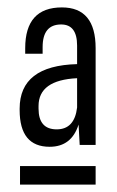

<svg xmlns="http://www.w3.org/2000/svg" viewBox="-20 -725 315 518"><path d="M238 -595V-334H195L192 -389Q173 -329 114 -329Q33 -329 33 -428V-432Q33 -548 188 -552V-602Q188 -659 145 -659Q95 -659 95 -598V-580H48V-595Q48 -705 147 -705Q238 -705 238 -595ZM188 -514Q84 -509 84 -439V-432Q84 -376 133 -376Q181 -376 188 -435ZM238 -277V-227H34V-277Z"/></svg>

Font: Adderley Regular
Style: Regular
Weight: 400
Designer: gorohovskiy
Version: Version 1.003 November 13, 2017